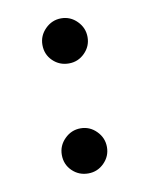

<svg xmlns="http://www.w3.org/2000/svg" viewBox="-55 -438 375 481"><g transform="rotate(-10 132.0 -197.5)"><path d="M74.7 -337.4Q74.7 -360.8 91.8 -377.9Q108.9 -395 132.3 -395Q155.8 -395 172.6 -377.9Q189.5 -360.8 189.5 -337.4Q189.5 -314 172.6 -297.1Q155.8 -280.3 132.3 -280.3Q108.4 -280.3 91.6 -296.6Q74.7 -313 74.7 -337.4ZM74.7 -57.6Q74.7 -81.1 91.8 -98.1Q108.9 -115.2 132.3 -115.2Q155.8 -115.2 172.6 -98.1Q189.5 -81.1 189.5 -57.6Q189.5 -34.2 172.6 -17.3Q155.8 -0.5 132.3 -0.5Q108.4 -0.5 91.6 -16.8Q74.7 -33.2 74.7 -57.6Z"/></g></svg>

Font: Vazirmatn RD UI Light
Style: Regular
Weight: 300
Designer: Saber Rastikerdar
Foundry: Saber Rastikerdar
Version: Version 33.003